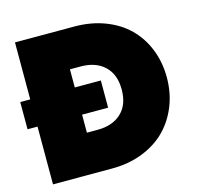

<svg xmlns="http://www.w3.org/2000/svg" viewBox="-103 -817 950 925"><g transform="rotate(-15 371.5 -354.0)"><path d="M345.2 -708Q428.7 -708 497.8 -681.6Q566.9 -655.3 614 -608.6Q661.1 -562 687 -497.1Q712.9 -432.1 712.9 -356Q712.9 -280.3 687 -215.1Q661.1 -149.9 614.3 -102.3Q567.4 -54.7 497.8 -27.3Q428.2 0 345.2 0H49.8V-288.1H0V-423.8H49.8V-708ZM272 -198.2H325.2Q400.4 -198.2 444.1 -239.3Q487.8 -280.3 487.8 -356Q487.8 -431.6 444.1 -472.9Q400.4 -514.2 325.2 -514.2H272V-423.8H401.9V-288.1H272Z"/></g></svg>

Font: SVN-Poppins Black
Style: Regular
Weight: 900
Designer: Ninad Kale (Devanagari), Jonny Pinhorn (Latin)
Foundry: Indian Type Foundry
Version: Version 3.002 2017